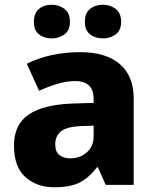

<svg xmlns="http://www.w3.org/2000/svg" viewBox="-20 -780 654 810"><path d="M319 -560Q426 -560 485 -510Q544 -460 544 -364V0H426L393 -74H389Q354 -29 315 -9.5Q276 10 208 10Q135 10 87 -33Q39 -76 39 -166Q39 -254 100 -296Q161 -338 281 -343L375 -346V-362Q375 -402 354.5 -420Q334 -438 299 -438Q262 -438 223 -426.5Q184 -415 145 -397L93 -511Q138 -534 195.5 -547Q253 -560 319 -560ZM324 -248Q262 -246 237.5 -226Q213 -206 213 -171Q213 -140 230.5 -126Q248 -112 276 -112Q317 -112 346 -137Q375 -162 375 -206V-250ZM123 -688Q123 -725 144.5 -742.5Q166 -760 198 -760Q229 -760 252 -742.5Q275 -725 275 -688Q275 -652 252 -635Q229 -618 198 -618Q166 -618 144.5 -635Q123 -652 123 -688ZM338 -688Q338 -725 360 -742.5Q382 -760 415 -760Q445 -760 468 -742.5Q491 -725 491 -688Q491 -652 468 -635Q445 -618 415 -618Q382 -618 360 -635Q338 -652 338 -688Z"/></svg>

Font: Noto Sans Thaana ExtraBold
Style: Regular
Weight: 800
Designer: David Williams
Foundry: Google Inc.
Version: Version 3.001; ttfautohint (v1.8.4.7-5d5b)